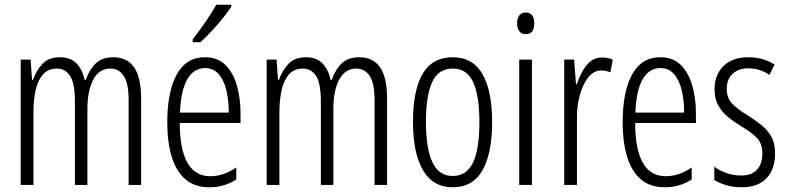

<svg xmlns="http://www.w3.org/2000/svg" viewBox="-20 -785 3343 815"><path d="M461 -542Q519 -542 549 -499.5Q579 -457 579 -367V0H526V-359Q526 -432 505 -463Q484 -494 449 -494Q401 -494 376 -447.5Q351 -401 351 -319V0H298V-352Q298 -433 277 -463.5Q256 -494 222 -494Q184 -494 162 -468.5Q140 -443 131 -401Q122 -359 122 -309V0H68V-532H110L116 -446H120Q133 -484 159.5 -513Q186 -542 234 -542Q282 -542 307 -513.5Q332 -485 339 -446H344Q360 -491 387 -516.5Q414 -542 461 -542Z M850 -542Q904 -542 937 -509Q970 -476 985.5 -422Q1001 -368 1001 -305V-263H743Q744 -37 873 -37Q929 -37 983 -74V-23Q958 -7 929.5 1.5Q901 10 869 10Q806 10 766.5 -24.5Q727 -59 708.5 -121Q690 -183 690 -265Q690 -395 730 -468.5Q770 -542 850 -542ZM850 -496Q803 -496 775.5 -449.5Q748 -403 744 -307H951Q951 -358 941 -401Q931 -444 908.5 -470Q886 -496 850 -496ZM962 -757Q947 -734 924 -705.5Q901 -677 876 -650.5Q851 -624 831 -606H798V-618Q829 -658 853 -693Q877 -728 898 -765H962Z M1505 -542Q1563 -542 1593 -499.5Q1623 -457 1623 -367V0H1570V-359Q1570 -432 1549 -463Q1528 -494 1493 -494Q1445 -494 1420 -447.5Q1395 -401 1395 -319V0H1342V-352Q1342 -433 1321 -463.5Q1300 -494 1266 -494Q1228 -494 1206 -468.5Q1184 -443 1175 -401Q1166 -359 1166 -309V0H1112V-532H1154L1160 -446H1164Q1177 -484 1203.5 -513Q1230 -542 1278 -542Q1326 -542 1351 -513.5Q1376 -485 1383 -446H1388Q1404 -491 1431 -516.5Q1458 -542 1505 -542Z M2069 -267Q2069 -134 2028 -62Q1987 10 1902 10Q1818 10 1775.5 -62.5Q1733 -135 1733 -268Q1733 -401 1774 -471.5Q1815 -542 1902 -542Q1987 -542 2028 -470.5Q2069 -399 2069 -267ZM1788 -268Q1788 -155 1815.5 -96.5Q1843 -38 1902 -38Q1960 -38 1987.5 -94.5Q2015 -151 2015 -267Q2015 -376 1989 -435Q1963 -494 1902 -494Q1841 -494 1814.5 -436.5Q1788 -379 1788 -268Z M2212 -732Q2231 -732 2239.5 -719Q2248 -706 2248 -686Q2248 -640 2212 -640Q2194 -640 2184.5 -652.5Q2175 -665 2175 -686Q2175 -706 2184 -719Q2193 -732 2212 -732ZM2238 -532V0H2184V-532Z M2536 -541Q2546 -541 2558 -539Q2570 -537 2581 -532L2571 -478Q2564 -481 2553.5 -483.5Q2543 -486 2533 -486Q2500 -486 2476.5 -456Q2453 -426 2440.5 -378.5Q2428 -331 2429 -279V0H2375V-532H2417L2425 -427H2428Q2438 -456 2452 -482Q2466 -508 2486.5 -524.5Q2507 -541 2536 -541Z M2783 -542Q2837 -542 2870 -509Q2903 -476 2918.5 -422Q2934 -368 2934 -305V-263H2676Q2677 -37 2806 -37Q2862 -37 2916 -74V-23Q2891 -7 2862.5 1.5Q2834 10 2802 10Q2739 10 2699.5 -24.5Q2660 -59 2641.5 -121Q2623 -183 2623 -265Q2623 -395 2663 -468.5Q2703 -542 2783 -542ZM2783 -496Q2736 -496 2708.5 -449.5Q2681 -403 2677 -307H2884Q2884 -358 2874 -401Q2864 -444 2841.5 -470Q2819 -496 2783 -496Z M3270 -134Q3270 -66 3233.5 -28Q3197 10 3128 10Q3091 10 3061 0.5Q3031 -9 3012 -21V-78Q3033 -61 3063.5 -50.5Q3094 -40 3127 -40Q3170 -40 3193 -64.5Q3216 -89 3216 -133Q3216 -175 3194.5 -198Q3173 -221 3128 -248Q3094 -269 3068.5 -290Q3043 -311 3028 -339Q3013 -367 3013 -407Q3013 -466 3050.5 -504Q3088 -542 3156 -542Q3219 -542 3268 -511L3246 -467Q3206 -495 3156 -495Q3115 -495 3090 -472Q3065 -449 3065 -408Q3065 -370 3086.5 -346.5Q3108 -323 3156 -294Q3189 -273 3214.5 -252Q3240 -231 3255 -203.5Q3270 -176 3270 -134Z"/></svg>

Font: Noto Sans Sinhala UI ExtraCondensed Light
Style: Regular
Weight: 300
Width: 2
Designer: Jelle Bosma - Monotype Design Team
Foundry: Monotype Imaging Inc.
Version: Version 2.006; ttfautohint (v1.8.4.7-5d5b)